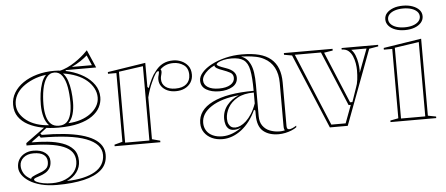

<svg xmlns="http://www.w3.org/2000/svg" viewBox="-58 -875 2858 1230"><g transform="rotate(-5 1371.0 -260.5)"><path d="M263 215Q205 215 160.5 203.5Q116 192 85.5 172.5Q55 153 39 129.5Q23 106 23 81Q23 52 36.5 30Q50 8 74.5 -4.5Q99 -17 129 -17Q178 -17 205.5 4.5Q233 26 233 59Q233 87 221.5 104.5Q210 122 193 132Q176 142 158.5 147.5Q141 153 129.5 157.5Q118 162 118 168Q118 176 133.5 183.5Q149 191 174.5 196Q200 201 231 201Q281 201 318.5 184.5Q356 168 377 139.5Q398 111 398 74Q398 40 380.5 16Q363 -8 326 -23.5Q289 -39 230 -46.5Q171 -54 89 -54V-69L222 -166L232 -160L184 -123L192 -113Q270 -113 333.5 -106.5Q397 -100 445 -87Q493 -74 525 -54.5Q557 -35 573 -9Q589 17 589 49Q589 109 548.5 145Q508 181 435 198Q362 215 263 215ZM303 -150Q247 -150 197.5 -160Q148 -170 109.5 -190.5Q71 -211 48.5 -243Q26 -275 26 -321Q26 -363 47.5 -398.5Q69 -434 107 -460Q145 -486 196 -500.5Q247 -515 307 -515Q356 -515 405.5 -501.5Q455 -488 496 -463Q537 -438 562 -402Q587 -366 587 -321Q587 -288 571.5 -257.5Q556 -227 522 -202.5Q488 -178 434 -164Q380 -150 303 -150ZM307 -162Q338 -162 356.5 -178.5Q375 -195 384 -227.5Q393 -260 393 -305Q393 -358 385 -403Q377 -448 358 -476Q339 -504 307 -504Q275 -504 256 -476Q237 -448 228.5 -403Q220 -358 220 -305Q220 -261 229 -228.5Q238 -196 257 -179Q276 -162 307 -162ZM381 -494 318 -510Q341 -510 367 -519Q393 -528 417.5 -542Q442 -556 463.5 -572Q485 -588 501.5 -603Q518 -618 527 -628L577 -513H381ZM100 162Q100 154 113 147Q126 140 158 128Q180 121 198 107Q216 93 216 62Q216 33 194.5 16.5Q173 0 129 0Q88 0 64 21Q40 42 40 73Q40 87 44 99.5Q48 112 55 123.5Q62 135 73.5 144.5Q85 154 100 162ZM327 195Q386 194 431.5 183.5Q477 173 508.5 154.5Q540 136 556 109Q572 82 572 49Q572 13 547.5 -14Q523 -41 474.5 -59.5Q426 -78 353.5 -87Q281 -96 184 -96L175 -110L135 -81L123 -71Q175 -71 226 -66Q277 -61 320 -46Q363 -31 389 -2.5Q415 26 415 74Q415 114 391.5 146Q368 178 327 195ZM244 -171Q223 -192 213 -227Q203 -262 203 -305Q203 -343 208 -378.5Q213 -414 223.5 -444.5Q234 -475 253 -494Q206 -488 167.5 -471.5Q129 -455 101 -432.5Q73 -410 58 -381.5Q43 -353 43 -321Q43 -290 58.5 -264Q74 -238 101 -217.5Q128 -197 165 -185Q202 -173 244 -171ZM369 -173Q412 -175 448.5 -187Q485 -199 512 -219Q539 -239 554.5 -265Q570 -291 570 -321Q570 -352 555 -380.5Q540 -409 513 -432Q486 -455 447.5 -470.5Q409 -486 362 -493Q381 -473 391 -443Q401 -413 405.5 -377.5Q410 -342 410 -305Q410 -262 400 -227.5Q390 -193 369 -173ZM422 -530H551L523 -595Q505 -579 479.5 -562Q454 -545 422 -530Z M651 0V-10L703 -24V-466H649V-477L893 -515V-360L901 -352Q913 -384 926 -410.5Q939 -437 953 -453Q976 -485 1005 -500Q1034 -515 1072 -515Q1099 -515 1124.5 -504Q1150 -493 1167 -471Q1184 -449 1184 -414Q1184 -386 1170 -364Q1156 -342 1131 -329.5Q1106 -317 1072 -317Q1041 -317 1017.5 -328Q994 -339 980.5 -358Q967 -377 967 -402Q967 -412 969 -420.5Q971 -429 973 -436Q975 -443 975 -448Q975 -455 971 -455Q963 -455 952.5 -439.5Q942 -424 925 -386Q917 -369 908.5 -345Q900 -321 893 -293V-24L945 -10V0ZM876 -495 720 -473V-17H876ZM1072 -498Q1045 -498 1024 -489.5Q1003 -481 987 -465Q990 -461 991 -457.5Q992 -454 992 -448Q992 -443 990 -436Q988 -429 986 -420.5Q984 -412 984 -402Q984 -371 1007 -352.5Q1030 -334 1072 -334Q1118 -334 1142.5 -355.5Q1167 -377 1167 -414Q1167 -458 1138 -478Q1109 -498 1072 -498Z M1513 -515Q1578 -515 1624 -503Q1670 -491 1700 -465.5Q1730 -440 1744.5 -402Q1759 -364 1759 -312V-33Q1759 -23 1762.5 -17Q1766 -11 1775 -11Q1783 -11 1795 -16Q1807 -21 1821 -30V-20Q1808 -10 1788.5 -2Q1769 6 1747.5 10.5Q1726 15 1705 15Q1643 15 1606 -16Q1569 -47 1569 -120Q1569 -129 1569 -133Q1569 -137 1569 -140.5Q1569 -144 1569 -149L1561 -155Q1543 -115 1519 -83.5Q1495 -52 1466.5 -30Q1438 -8 1407 3.5Q1376 15 1344 15Q1306 15 1276 1Q1246 -13 1228 -38.5Q1210 -64 1210 -99Q1210 -183 1303.5 -229.5Q1397 -276 1569 -276Q1569 -362 1559.5 -409.5Q1550 -457 1523 -476Q1496 -495 1445 -495Q1417 -495 1395 -490Q1373 -485 1360.5 -478Q1348 -471 1348 -465Q1348 -460 1360.5 -453.5Q1373 -447 1405 -436Q1469 -414 1469 -370Q1469 -332 1435 -312Q1401 -292 1350 -292Q1300 -292 1266.5 -312Q1233 -332 1233 -371Q1233 -397 1256 -423Q1279 -449 1318 -469.5Q1357 -490 1407.5 -502.5Q1458 -515 1513 -515ZM1569 -265Q1504 -265 1463 -241.5Q1422 -218 1402.5 -183Q1383 -148 1383 -113Q1383 -92 1389.5 -78.5Q1396 -65 1406.5 -58.5Q1417 -52 1432 -52Q1447 -52 1465 -60Q1483 -68 1501.5 -85Q1520 -102 1537.5 -129Q1555 -156 1569 -195ZM1344 -3Q1378 -3 1411 -16Q1444 -29 1471 -50Q1459 -44 1446.5 -41Q1434 -38 1423 -38Q1401 -38 1388.5 -48.5Q1376 -59 1370.5 -76.5Q1365 -94 1365 -113Q1365 -163 1395.5 -200.5Q1426 -238 1472 -256Q1359 -245 1294 -202.5Q1229 -160 1229 -99Q1229 -71 1243 -49Q1257 -27 1283.5 -15Q1310 -3 1344 -3ZM1507 -502Q1527 -495 1541.5 -481.5Q1556 -468 1565 -449Q1577 -425 1582 -391.5Q1587 -358 1587 -312V-111Q1587 -73 1604.5 -49Q1622 -25 1649 -14.5Q1676 -4 1702 -3Q1714 -2 1725.5 -3Q1737 -4 1747 -7Q1743 -10 1741.5 -17Q1740 -24 1740 -37V-312Q1740 -370 1718.5 -410.5Q1697 -451 1655 -473Q1631 -486 1603.5 -491.5Q1576 -497 1551 -499Q1526 -501 1507 -502ZM1350 -310Q1397 -310 1423.5 -326.5Q1450 -343 1450 -370Q1450 -394 1429.5 -405Q1409 -416 1386 -424Q1374 -428 1362.5 -433Q1351 -438 1345 -442Q1332 -451 1333 -460Q1309 -449 1290.5 -433.5Q1272 -418 1262 -402Q1252 -386 1252 -371Q1252 -343 1278 -326.5Q1304 -310 1350 -310Z M2035 0 1834 -480 1783 -489V-500H2096V-489L2040 -480L2178 -149H2193L2224 -239Q2233 -261 2236.5 -289.5Q2240 -318 2240 -349Q2240 -371 2236 -395Q2232 -419 2222.5 -441Q2213 -463 2196.5 -476.5Q2180 -490 2154 -490V-500H2389V-490L2330 -480L2150 0ZM2046 -17H2138L2181 -132H2167L2020 -483H1852ZM2215 -483Q2231 -467 2240 -443.5Q2249 -420 2253 -395Q2257 -370 2257 -349Q2257 -345 2256.5 -341Q2256 -337 2256 -332L2313 -483Z M2569 -579Q2534 -579 2507 -589Q2480 -599 2464.5 -617Q2449 -635 2449 -658Q2449 -682 2464.5 -699Q2480 -716 2506.5 -726Q2533 -736 2569 -736Q2604 -736 2631 -726Q2658 -716 2673.5 -699Q2689 -682 2689 -658Q2689 -635 2673.5 -617Q2658 -599 2631 -589Q2604 -579 2569 -579ZM2425 0V-10L2477 -20V-466H2423V-477L2667 -515V-20L2719 -10V0ZM2494 -17H2650V-495L2494 -472ZM2569 -597Q2599 -597 2622 -604.5Q2645 -612 2658 -626Q2671 -640 2671 -658Q2671 -676 2658 -689.5Q2645 -703 2622 -710.5Q2599 -718 2569 -718Q2539 -718 2516 -710.5Q2493 -703 2480 -689.5Q2467 -676 2467 -658Q2467 -640 2480 -626Q2493 -612 2516 -604.5Q2539 -597 2569 -597Z"/></g></svg>

Font: Kalnia Glaze Thin SemiBold
Style: Regular
Weight: 600
Version: Version 1.110